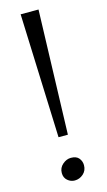

<svg xmlns="http://www.w3.org/2000/svg" viewBox="-137 -944 557 1001"><g transform="rotate(-15 141.0 -444.0)"><path d="M183 -899 162 -229H111.5L86.5 -899ZM79.5 -44Q79.5 -72 100.5 -90.2Q121.5 -108.5 145.5 -108.5Q175 -108.5 188.5 -92Q202 -75.5 202 -54Q202 -25 181.8 -7Q161.5 11 135.5 11Q114 11 96.8 -3.8Q79.5 -18.5 79.5 -44Z"/></g></svg>

Font: Merriweather 20pt Light
Style: Regular
Weight: 300
Version: Version 2.100